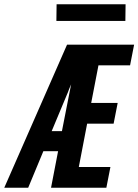

<svg xmlns="http://www.w3.org/2000/svg" viewBox="-55 -879 648 899"><path d="M-35 0 259 -670H573L554 -573H406L372 -397H496L477 -300H353L314 -97H462L443 0H184L217 -171H148L77 0ZM187 -265H235L278 -484Q274 -475 270 -465.5Q266 -456 263 -447ZM532 -781H209L210 -859H533Z"/></svg>

Font: Lode
Style: Bold Italic
Weight: 700
Italic angle: -11°
Monospace: yes
Designer: Belleve Invis
Foundry: Belleve Invis
Version: Version 29.2.0; ttfautohint (v1.8.3)